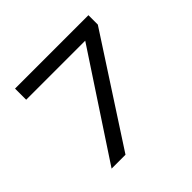

<svg xmlns="http://www.w3.org/2000/svg" viewBox="-168 -894 1084 1084"><g transform="rotate(-45 374.0 -352.5)"><path d="M146 0 583 -664 589 -616H80V-705H666V-630L257 0Z"/></g></svg>

Font: Nunito Sans 7pt Expanded
Style: Regular
Weight: 400
Width: 7
Designer: Vernon Adams
Foundry: Vernon Adams
Version: Version 3.101;gftools[0.9.27]